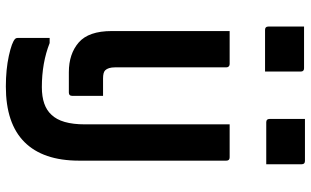

<svg xmlns="http://www.w3.org/2000/svg" viewBox="-218 -608 1037 640"><g transform="rotate(90 300.0 -288.5)"><path d="M528 -658H388Q377 -658 377 -669V-787H517Q528 -787 528 -776ZM219 -654H80Q69 -654 69 -665V-784H208Q219 -784 219 -773ZM194 -536Q199 -536 202 -533Q205 -530 205 -525V-154Q205 -131 215 -121Q222 -114 242 -114H300V-11Q300 0 289 0H221Q160 0 122 -33Q84 -66 84 -143V-536ZM505 -536Q516 -536 516 -525V-34Q516 86 454 148Q392 210 269 210Q212 210 166.5 200Q121 190 110 179Q107 176 107 171V64H124Q190 90 271 90Q334 90 363 58Q395 25 395 -53V-536Z"/></g></svg>

Font: Recursive Sn Lnr St SmB
Style: Regular
Weight: 600
Version: Version 1.079;hotconv 1.0.112;makeotfexe 2.5.65598; ttfautoh